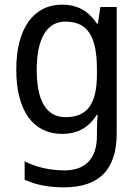

<svg xmlns="http://www.w3.org/2000/svg" viewBox="-20 -566 599 826"><path d="M247 -546C124 -546 50 -443 50 -267C50 -89 123 10 247 10C313 10 362 -17 396 -72H400C398 -53 397 -18 397 0V19C397 117 346 167 258 167C194 167 135 153 86 128V207C133 229 188 240 255 240C411 240 482 159 482 8V-536H412L401 -465H396C360 -521 310 -546 247 -546ZM261 -473C355 -473 397 -413 397 -268V-246C397 -119 355 -62 263 -62C180 -62 138 -130 138 -266C138 -399 181 -473 261 -473Z"/></svg>

Font: Noto Sans Lao Looped SemiCondensed
Style: Regular
Weight: 400
Width: 4
Designer: Mark Frömberg, Ben Mitchell
Foundry: The Fontpad Ltd
Version: Version 1.003